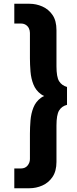

<svg xmlns="http://www.w3.org/2000/svg" viewBox="-20 -800 411 1020"><path d="M139 -90Q139 -123 142 -160Q145 -197 157.5 -228.5Q170 -260 197 -280Q205 -286 215 -290Q205 -294 197 -300Q170 -320 157.5 -351.5Q145 -383 142 -420Q139 -457 139 -490V-625Q139 -638 133.5 -649.5Q128 -661 117 -668Q106 -675 91 -675H56V-780H137Q172 -780 205 -765.5Q238 -751 259 -720.5Q280 -690 280 -640V-448Q280 -391 294 -368.5Q308 -346 336 -338V-243Q308 -236 294 -213Q280 -190 280 -133V60Q280 109 259 140Q238 171 205 185.5Q172 200 137 200H56V95H91Q114 95 126.5 79.5Q139 64 139 45Z"/></svg>

Font: Venryn Sans SemiBold
Style: Regular
Weight: 600
Designer: Owen Earl, indestructible type* (font) & Cristiano Sobral (main changes)
Version: Version 3.60;October 28, 2020;FontCreator 13.0.0.2681 64-bit